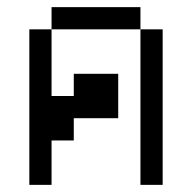

<svg xmlns="http://www.w3.org/2000/svg" viewBox="-20 -520 540 540"><path d="M62.5 -437.5V0H125Q125 0 125 -125H187.5V-187.5H312.5Q312.5 -187.5 312.5 -312.5H187.5V-250H125V-437.5ZM375 -437.5V0H437.5V-437.5ZM125 -437.5H375V-500H125Z"/></svg>

Font: Unifont
Style: Regular
Weight: 500
Version: Version 15.1.04